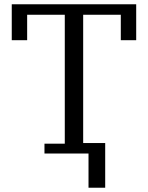

<svg xmlns="http://www.w3.org/2000/svg" viewBox="-20 -718 692 898"><path d="M188 -46H283V-649H107V-530H35V-698H617V-530H545V-649H369V-49H472V160H394V0H188Z"/></svg>

Font: IBM Plex Serif
Style: Regular
Weight: 400
Designer: Mike Abbink, Paul van der Laan, Pieter van Rosmalen
Foundry: Bold Monday
Version: Version 3.001